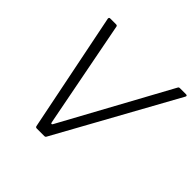

<svg xmlns="http://www.w3.org/2000/svg" viewBox="-188 -946 1129 1129"><g transform="rotate(45 376.5 -381.5)"><path d="M340 -7Q337 0 328 0H265Q256 0 254 -9L104 -752V-754Q104 -763 113 -763H162Q172 -763 173 -754L302 -88Q304 -80 308 -80Q312 -80 315 -86L681 -756Q684 -763 693 -763H744Q750 -763 752 -759.5Q754 -756 751 -751Z"/></g></svg>

Font: Open Sauce Two Light Italic
Style: Regular
Weight: 300
Italic angle: -10°
Designer: Alfredo Marco Pradil
Foundry: Creative Sauce Fz LLC
Version: Version 1.477